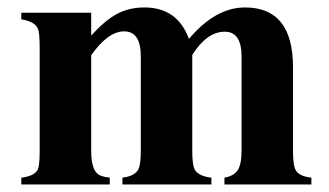

<svg xmlns="http://www.w3.org/2000/svg" viewBox="-20 -490 873 510"><path d="M807.1 0H576.2V-18.1Q601.1 -22.5 611.3 -37.8Q621.6 -53.2 621.6 -89.4V-340.3Q621.6 -405.8 577.1 -405.8Q529.8 -405.8 490.7 -344.2V-89.4Q490.7 -52.2 497.1 -40Q506.8 -22 541.5 -18.1V0H305.2V-18.1Q337.4 -22 347.2 -39.6Q354 -52.2 354 -89.4V-340.3Q354 -406.7 309.6 -406.7Q267.1 -406.7 222.2 -343.3V-89.4Q222.2 -35.2 245.1 -24.4Q254.9 -20 271.5 -18.1V0H36.6V-18.1Q71.3 -22 80.6 -40Q85.4 -50.8 85.4 -89.4V-362.8Q85.4 -403.3 80.6 -414.1Q71.3 -433.6 36.6 -438.5V-456.1H222.2V-395.5Q259.8 -436.5 289.1 -452.1Q321.3 -470.2 363.8 -470.2Q451.2 -470.2 481.9 -386.7Q552.2 -470.2 630.9 -470.2Q758.3 -470.2 758.3 -311.5V-89.4Q758.3 -51.3 765.1 -38.6Q774.4 -21.5 807.1 -18.1Z"/></svg>

Font: Dai Banna SIL Book
Style: Bold
Weight: 700
Designer: Victor Gaultney
Foundry: SIL International
Version: Version 2.000